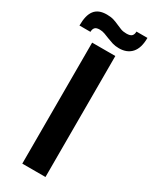

<svg xmlns="http://www.w3.org/2000/svg" viewBox="-236 -910 766 962"><g transform="rotate(30 147.0 -429.5)"><path d="M215.8 -700H81.7V0H215.8ZM211.5 -742.5Q258 -742.5 283.9 -771.5Q309.8 -800.5 309.8 -859H246.3Q246.3 -842.3 237.8 -833.6Q229.3 -825 207 -825Q188.3 -825 174.3 -830.3Q160.3 -835.5 146.4 -842Q132.5 -848.5 116 -853.8Q99.5 -859 76 -859Q51.5 -859 34 -851.9Q16.5 -844.7 5.4 -830.2Q-5.7 -815.7 -11 -793.9Q-16.2 -772 -16.2 -742.5H47.3Q47.3 -758 54.9 -766.9Q62.5 -775.7 82.5 -775.7Q97.5 -775.7 111.9 -770.5Q126.3 -765.2 141.3 -759.1Q156.3 -753 173.3 -747.7Q190.3 -742.5 211.5 -742.5Z"/></g></svg>

Font: Tilda Sans VF
Style: Regular
Weight: 400
Designer: ParaType Ltd
Foundry: ParaType Ltd
Version: Version 1.010